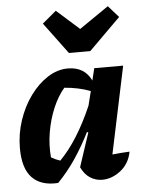

<svg xmlns="http://www.w3.org/2000/svg" viewBox="-54 -801 639 853"><g transform="rotate(-5 265.5 -375.0)"><path d="M171 5Q95 10 55 -31.5Q15 -73 15 -163Q15 -227 35 -287Q55 -347 89.5 -394.5Q124 -442 167.5 -470Q211 -498 258 -498Q332 -498 362 -435L375 -489H504L422 -100Q440 -102 459.5 -103.5Q479 -105 499 -106Q489 -53 450 -22.5Q411 8 368 8Q338 8 313.5 -8Q289 -24 274 -56L324 -207L318 -209Q287 -147 251 -93.5Q215 -40 171 5ZM149 -111Q170 -99 189 -93Q270 -175 335 -325L351 -389Q299 -409 235 -414Q205 -379 184 -329Q163 -279 153.5 -223Q144 -167 149 -111ZM269 -566 165 -706 227 -758 328 -668 459 -758 505 -706 364 -566Z"/></g></svg>

Font: Piazzolla
Style: Bold Italic
Weight: 700
Italic angle: -11.3°
Designer: Juan Pablo del Peral
Foundry: Huerta Tipografica
Version: Version 1.330